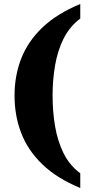

<svg xmlns="http://www.w3.org/2000/svg" viewBox="-20 -799 453 964"><path d="M383 145Q265 96 192.5 26Q120 -44 86.5 -131Q53 -218 53 -319Q53 -419 86.5 -505Q120 -591 192.5 -660.5Q265 -730 383 -779V-706Q329 -665 299 -604.5Q269 -544 256.5 -470.5Q244 -397 244 -319Q244 -239 256.5 -165Q269 -91 299 -30Q329 31 383 71Z"/></svg>

Font: Noto Serif Hebrew SemiCondensed Black
Style: Regular
Weight: 900
Width: 4
Designer: Monotype Design Team
Foundry: Monotype Imaging Inc.
Version: Version 2.004; ttfautohint (v1.8.4.7-5d5b)